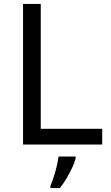

<svg xmlns="http://www.w3.org/2000/svg" viewBox="-20 -734 564 975"><path d="M97 0V-714H187V-80H499V0ZM364 70Q360 88 347.5 115.5Q335 143 318.5 171Q302 199 284 221H236V209Q244 192 252.5 165.5Q261 139 268 110.5Q275 82 277 61H364Z"/></svg>

Font: Noto Sans Thai
Style: Regular
Weight: 400
Designer: Monotype Design Team
Foundry: Monotype Imaging Inc.
Version: Version 2.001